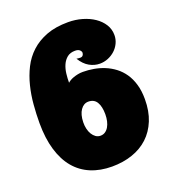

<svg xmlns="http://www.w3.org/2000/svg" viewBox="-138 -830 863 965"><g transform="rotate(-20 294.0 -348.0)"><path d="M354 -228Q354 -269.5 339.8 -293.2Q325.7 -316.9 294.9 -316.9Q270 -316.9 253.4 -293.2Q236.8 -269.5 235.8 -228Q235.4 -209.5 239.3 -192.6Q243.2 -175.8 251 -163.1Q258.8 -150.4 269.8 -142.6Q280.8 -134.8 294.9 -134.8Q309.1 -134.8 320.1 -142.1Q331.1 -149.4 338.6 -162.1Q346.2 -174.8 350.1 -191.9Q354 -209 354 -228ZM236.8 -439Q241.2 -443.4 249.5 -448.5Q257.8 -453.6 268.8 -457.5Q279.8 -461.4 292.7 -464.1Q305.7 -466.8 319.8 -466.8Q348.6 -466.8 378.2 -461.7Q407.7 -456.5 435.1 -445.3Q462.4 -434.1 486.6 -415.8Q510.7 -397.5 528.6 -371.6Q546.4 -345.7 556.6 -311Q566.9 -276.4 566.9 -231.9Q566.9 -167.5 546.9 -118.4Q526.9 -69.3 491 -36.1Q455.1 -2.9 405.5 13.9Q356 30.8 296.9 30.8Q234.4 30.8 184.3 10Q134.3 -10.7 99.6 -52Q64.9 -93.3 46.4 -155.3Q27.8 -217.3 27.8 -299.8Q27.8 -347.2 32 -397.2Q36.1 -447.3 47.9 -494.6Q59.6 -542 80.8 -584.2Q102.1 -626.5 136.5 -658.2Q170.9 -689.9 219.7 -708.5Q268.6 -727.1 335.9 -727.1Q375 -727.1 410.6 -716.8Q446.3 -706.5 473.6 -688Q501 -669.4 517.1 -643.8Q533.2 -618.2 533.2 -586.9Q533.2 -563.5 523.4 -543.2Q513.7 -522.9 497.3 -508.1Q481 -493.2 459.7 -484.6Q438.5 -476.1 416 -476.1Q387.2 -476.1 360.4 -491.2Q333.5 -506.3 313 -540Q318.4 -539.1 323.5 -538.6Q328.6 -538.1 333 -538.1Q342.8 -538.1 347.4 -544.2Q352.1 -550.3 352.1 -558.1Q352.1 -565.4 344.2 -572.8Q336.4 -580.1 319.8 -580.1Q293.5 -580.1 277.1 -566.7Q260.7 -553.2 251.7 -532.7Q242.7 -512.2 239.7 -487.3Q236.8 -462.4 236.8 -439Z"/></g></svg>

Font: Spicy Rice
Style: Regular
Weight: 400
Version: Version 1.000